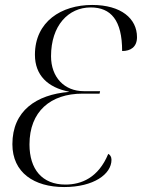

<svg xmlns="http://www.w3.org/2000/svg" viewBox="-20 -744 573 775"><path d="M239 11C358 11 430 -41 430 -99C430 -112 424 -119 417 -123C377 -26 308 1 244 1C150 1 99 -61 99 -161C99 -294 184 -366 313 -366H382L384 -376H318C240 -376 186 -432 186 -517C186 -641 256 -714 346 -714C428 -714 473 -662 473 -538C507 -538 533 -554 533 -594C533 -669 469 -724 352 -724C228 -724 121 -657 121 -523C121 -440 173 -391 258 -374V-373C127 -362 30 -297 30 -162C30 -47 118 11 239 11Z"/></svg>

Font: Noto Serif Display SemiCondensed Light
Style: Italic
Weight: 300
Width: 4
Italic angle: -12°
Designer: Monotype Design Team
Foundry: Monotype Imaging Inc.
Version: Version 2.009